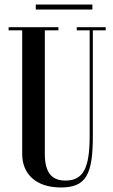

<svg xmlns="http://www.w3.org/2000/svg" viewBox="-20 -820 500 848"><path d="M138 -800V-777.8H388V-800ZM447 -700H319V-686H376V-219.5C376 -82 350 -22.5 269.5 -22.5C214.5 -22.5 178 -50.5 178 -140V-686H238V-700H18V-686H78V-140C78 -51 139.5 8 249 8C361.9 8 390 -51.5 390 -219.5V-686H447Z"/></svg>

Font: Picaflor 36 pt
Style: Regular
Weight: 400
Designer: Ariel Martín Pérez
Foundry: Tunera Type Foundry
Version: Version 1.000;hotconv 1.0.109;makeotfexe 2.5.65596